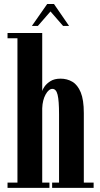

<svg xmlns="http://www.w3.org/2000/svg" viewBox="-20 -910 485 930"><path d="M16.5 0V-25.5H64.5V-724.5H16.5V-750H184.5V-469Q186 -476.5 195.8 -490.8Q205.5 -505 224.5 -517Q243.5 -529 273.5 -529Q305 -529 330.5 -514Q356 -499 371 -462.8Q386 -426.5 386 -362.5V-25.5H433.5V0H232.5V-25.5H266V-356.5Q266 -422.5 259 -451Q252 -479.5 234 -479.5Q216 -479.5 201 -452.5Q186 -425.5 184.5 -385.5V-25.5H219.5V0ZM134.5 -784.5 208.5 -890.5H241.5L314.5 -784.5H285.5L224.5 -854.5L163.5 -784.5Z"/></svg>

Font: Imbue 50pt
Style: Bold
Weight: 700
Designer: Tyler Finck
Foundry: Etcetera Type Company
Version: Version 1.102; ttfautohint (v1.8.3)